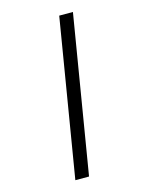

<svg xmlns="http://www.w3.org/2000/svg" viewBox="-139 -909 879 1137"><g transform="rotate(-15 300.0 -340.0)"><path d="M178 143 338 -823H422L262 143Z"/></g></svg>

Font: Iosevka Plex Etoile
Style: Italic
Weight: 400
Italic angle: -9°
Designer: Belleve Invis
Foundry: Belleve Invis
Version: Version 25.1.1; ttfautohint (v1.8.4)